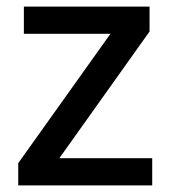

<svg xmlns="http://www.w3.org/2000/svg" viewBox="-20 -559 515 579"><path d="M439 0H35V-67L313 -457H52V-539H431V-464L159 -82H439Z"/></svg>

Font: Noto Sans Hebrew Medium
Style: Regular
Weight: 500
Designer: Monotype Design Team
Foundry: Monotype Imaging Inc.
Version: Version 2.003